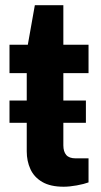

<svg xmlns="http://www.w3.org/2000/svg" viewBox="-20 -696 382 728"><path d="M16 -230.4V-314.7H305.7V-230.4ZM221.4 12Q171.3 12 140.4 -6Q109.4 -24 95.4 -54.6Q81.4 -85.2 81.4 -122V-418.8H16V-526.4H85.5L112.1 -676.3H220.2V-526.4H315.7V-418.8H220.2V-145Q220.2 -121.2 231.2 -108.4Q242.2 -95.6 266.8 -95.6H315.7V-4.4Q298.6 2 271 7Q243.5 12 221.4 12Z"/></svg>

Font: Archivo Variable SemiBold
Style: Regular
Weight: 600
Designer: Hector Gatti
Foundry: Omnibus-Type
Version: Version 2.001